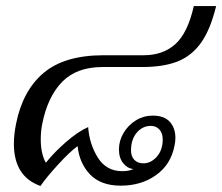

<svg xmlns="http://www.w3.org/2000/svg" viewBox="-20 -605 736 636"><path d="M26 -129Q26 -159 33 -194Q55 -305 124.5 -363.5Q194 -422 323 -422H456Q520 -422 561 -459Q602 -496 622 -585H696Q677 -507 646 -463.5Q615 -420 568.5 -401.5Q522 -383 451 -383H320Q234 -383 186 -334Q138 -285 120 -195Q115 -171 115 -143Q115 -117 120 -97Q125 -77 132 -66Q158 -99 198 -134Q238 -169 272 -184Q276 -128 304 -83Q332 -38 385 -38Q407 -38 422 -45Q402 -47 388 -64.5Q374 -82 374 -110Q374 -139 389.5 -165Q405 -191 430.5 -206.5Q456 -222 486 -222Q524 -222 542.5 -201.5Q561 -181 561 -148Q561 -136 558 -122Q546 -60 497 -25Q448 10 380 10Q314 10 278.5 -27Q243 -64 237 -121Q211 -102 172.5 -60Q134 -18 114 11Q26 -20 26 -129ZM519 -143Q519 -164 508 -176Q497 -188 480 -188Q452 -188 433 -165.5Q414 -143 414 -107Q414 -87 425 -75.5Q436 -64 455 -64Q480 -64 499.5 -86Q519 -108 519 -143Z"/></svg>

Font: Taviraj
Style: Italic
Weight: 400
Italic angle: -12°
Designer: Katatrad Team
Foundry: CadsonDemak
Version: Version 1.001